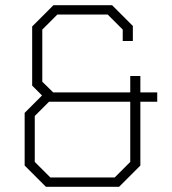

<svg xmlns="http://www.w3.org/2000/svg" viewBox="-20 -720 661 740"><path d="M75 -82V-285L142 -352L104 -390V-618L186 -700H412L492 -620V-562H453V-606L395 -664H201L143 -606V-405L185 -364H482V-427H521V-364H586V-328H521V-82L439 0H157ZM422 -36 482 -96V-328H169L114 -273V-96L174 -36Z"/></svg>

Font: Chakra Petch ExtraLight
Style: Regular
Weight: 275
Designer: Katatrad Aksorn Co.,Ltd.
Foundry: Cadson Demak Co.,Ltd.
Version: Version 1.000; ttfautohint (v1.6)